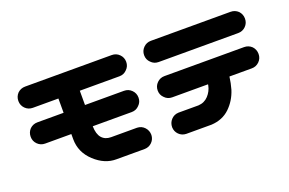

<svg xmlns="http://www.w3.org/2000/svg" viewBox="-78 -846 1674 1111"><g transform="rotate(-20 758.5 -290.0)"><path d="M726.6 -512.7Q726.6 -485.4 707 -466.8Q688.5 -447.3 661.1 -447.3H417V-359.4H657.2Q684.6 -359.4 703.6 -340.3Q722.7 -321.3 722.7 -293.9Q722.7 -266.6 703.1 -248Q684.6 -228.5 657.2 -228.5H417Q418 -179.7 438.5 -156.2Q459 -132.8 495.1 -132.8H655.3Q682.6 -131.8 700.7 -112.3Q718.8 -92.8 718.8 -65.4Q717.8 -39.1 699.7 -21Q681.6 -2.9 655.3 -2H481.4Q409.2 -1 347.2 -58.6Q285.2 -116.2 285.2 -197.3V-228.5H124Q96.7 -228.5 77.6 -247.6Q58.6 -266.6 58.6 -293.9Q58.6 -321.3 77.1 -340.8Q96.7 -359.4 124 -359.4H285.2V-447.3H127.9Q100.6 -447.3 81.5 -466.3Q62.5 -485.4 62.5 -512.7Q62.5 -540 81.1 -559.6Q100.6 -578.1 127.9 -578.1H661.1Q688.5 -578.1 707.5 -559.1Q726.6 -540 726.6 -512.7Z M836.9 -512.7Q836.9 -540 856 -559.1Q875 -578.1 902.3 -578.1H1392.6Q1419.9 -578.1 1439.5 -559.6Q1458 -540 1458 -512.7Q1458 -485.4 1439 -466.3Q1419.9 -447.3 1392.6 -447.3H902.3Q875 -447.3 856.4 -466.8Q836.9 -485.4 836.9 -512.7ZM840.8 -293.9Q840.8 -321.3 859.9 -340.3Q878.9 -359.4 906.2 -359.4H1396.5Q1423.8 -359.4 1443.4 -340.8Q1461.9 -321.3 1461.9 -293.9Q1461.9 -266.6 1442.9 -247.6Q1423.8 -228.5 1396.5 -228.5H1258.8Q1253.9 -189.5 1243.2 -152.3Q1223.6 -90.8 1179.2 -48.3Q1134.8 -5.9 1066.4 -2H910.2Q883.8 -2.9 865.7 -21Q847.7 -39.1 846.7 -65.4Q846.7 -92.8 864.7 -112.3Q882.8 -131.8 910.2 -132.8H1033.2Q1070.3 -134.8 1094.7 -161.1Q1119.1 -187.5 1126 -221.7Q1126 -224.6 1127 -228.5H906.2Q878.9 -228.5 860.4 -248Q840.8 -266.6 840.8 -293.9Z"/></g></svg>

Font: Nico Moji
Style: Regular
Weight: 400
Version: Version 1.02